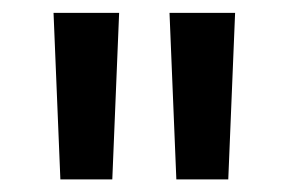

<svg xmlns="http://www.w3.org/2000/svg" viewBox="-20 -720 448 298"><path d="M73.7 -441.6 63.1 -700H164.9L154.3 -441.6ZM253.7 -441.6 243.1 -700H344.9L334.3 -441.6Z"/></svg>

Font: Geologica-Sharp
Style: Regular
Weight: 100
Designer: Sindre Bremnes, Frode Helland
Foundry: Monokrom Skriftforlag AS
Version: Version 1.010;gftools[0.9.28]